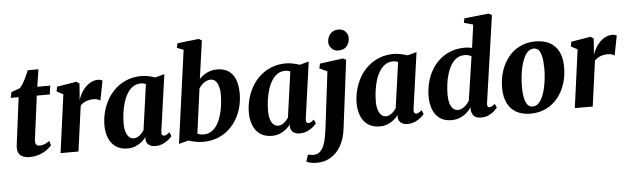

<svg xmlns="http://www.w3.org/2000/svg" viewBox="-59 -1051 5048 1543"><g transform="rotate(-5 2465.0 -280.0)"><path d="M207.5 -186.5Q205.5 -169 203.5 -155.5Q201.5 -142 200.2 -131.5Q199 -121 199 -111.5Q199 -93.5 208 -84.2Q217 -75 233.5 -75Q256 -75 275.5 -83Q295 -91 312.5 -106L324.5 -69Q310 -52 285 -33.5Q260 -15 224.2 -2.5Q188.5 10 140.5 10Q103 10 75.5 -9.2Q48 -28.5 48.5 -75.5Q48.5 -79 49 -85Q49.5 -91 51 -102.8Q52.5 -114.5 55 -134.2Q57.5 -154 61.5 -185L99 -477H35L45 -523L113 -547Q127 -559.5 141.2 -583.5Q155.5 -607.5 168.5 -635.2Q181.5 -663 191 -686.5H277L255.5 -547.5H360L350 -477H245.5Z M395.5 0 459 -468.5 407 -496 414 -534 571 -560 595.5 -544 589 -453.5 585 -411.5Q594 -439 609 -465.8Q624 -492.5 645 -513.8Q666 -535 692 -547.8Q718 -560.5 748 -560.5Q760.5 -560.5 769.5 -557.2Q778.5 -554 782 -551L751 -392.5Q747.5 -396.5 733.2 -402.5Q719 -408.5 696.5 -408.5Q680.5 -408.5 665 -405.5Q649.5 -402.5 635.5 -397.2Q621.5 -392 610 -384Q598.5 -376 590 -366L540 0Z M1217.5 -104Q1215 -83.5 1220.5 -75.2Q1226 -67 1236.5 -67Q1244.5 -67 1254.8 -72Q1265 -77 1281 -90.5L1295 -59Q1288.5 -49.5 1269.8 -33Q1251 -16.5 1222.8 -3.2Q1194.5 10 1158.5 10Q1126 10 1106 -6.2Q1086 -22.5 1084.5 -52.5L1086.5 -69Q1071.5 -49.5 1049.5 -31.2Q1027.5 -13 999 -1.5Q970.5 10 935 10Q878.5 10 840.8 -16.5Q803 -43 784.5 -88.8Q766 -134.5 766 -191Q766 -246.5 780.2 -300.2Q794.5 -354 821.8 -401Q849 -448 889.2 -483.8Q929.5 -519.5 981.8 -540Q1034 -560.5 1097 -560.5Q1125 -560.5 1155.5 -553.8Q1186 -547 1207.5 -539.5L1281.5 -559.5ZM1127 -492.5Q1118.5 -497 1108.2 -499.2Q1098 -501.5 1086.5 -501.5Q1050 -501.5 1022.8 -482.8Q995.5 -464 976 -432Q956.5 -400 944.5 -360Q932.5 -320 926.8 -277Q921 -234 921 -193.5Q921 -152 930 -124Q939 -96 955.2 -81.5Q971.5 -67 993 -67Q1005.5 -67 1017 -71.8Q1028.5 -76.5 1039 -84.5Q1049.5 -92.5 1058.8 -103Q1068 -113.5 1075.5 -124.5Z M1562.5 -495.5Q1578 -513 1599.8 -527.8Q1621.5 -542.5 1648.5 -551.5Q1675.5 -560.5 1706.5 -560.5Q1761 -560.5 1797.8 -536Q1834.5 -511.5 1853 -465Q1871.5 -418.5 1871.5 -352Q1871.5 -294.5 1857.2 -240.8Q1843 -187 1815.2 -141.5Q1787.5 -96 1747.8 -61.8Q1708 -27.5 1656.5 -8.8Q1605 10 1543.5 10Q1513.5 10 1481.5 3.2Q1449.5 -3.5 1427 -11L1350 9.5L1453 -741L1400.5 -761L1409 -797.5L1581.5 -817L1605.5 -803ZM1504.5 -60Q1514.5 -54.5 1527 -51.8Q1539.5 -49 1555 -49Q1590.5 -49 1617.5 -66.8Q1644.5 -84.5 1663.8 -115Q1683 -145.5 1695.2 -185Q1707.5 -224.5 1713.5 -268.2Q1719.5 -312 1719.5 -355.5Q1719.5 -409.5 1701.8 -446.2Q1684 -483 1647 -483Q1627.5 -483 1609.5 -473.8Q1591.5 -464.5 1577 -450.2Q1562.5 -436 1553 -420.5Z M2382.5 -104Q2380 -83.5 2385.5 -75.2Q2391 -67 2401.5 -67Q2409.5 -67 2419.8 -72Q2430 -77 2446 -90.5L2460 -59Q2453.5 -49.5 2434.8 -33Q2416 -16.5 2387.8 -3.2Q2359.5 10 2323.5 10Q2291 10 2271 -6.2Q2251 -22.5 2249.5 -52.5L2251.5 -69Q2236.5 -49.5 2214.5 -31.2Q2192.5 -13 2164 -1.5Q2135.5 10 2100 10Q2043.5 10 2005.8 -16.5Q1968 -43 1949.5 -88.8Q1931 -134.5 1931 -191Q1931 -246.5 1945.2 -300.2Q1959.5 -354 1986.8 -401Q2014 -448 2054.2 -483.8Q2094.5 -519.5 2146.8 -540Q2199 -560.5 2262 -560.5Q2290 -560.5 2320.5 -553.8Q2351 -547 2372.5 -539.5L2446.5 -559.5ZM2292 -492.5Q2283.5 -497 2273.2 -499.2Q2263 -501.5 2251.5 -501.5Q2215 -501.5 2187.8 -482.8Q2160.5 -464 2141 -432Q2121.5 -400 2109.5 -360Q2097.5 -320 2091.8 -277Q2086 -234 2086 -193.5Q2086 -152 2095 -124Q2104 -96 2120.2 -81.5Q2136.5 -67 2158 -67Q2170.5 -67 2182 -71.8Q2193.5 -76.5 2204 -84.5Q2214.5 -92.5 2223.8 -103Q2233 -113.5 2240.5 -124.5Z M2678 4.5Q2667.5 86.5 2634.5 142.8Q2601.5 199 2552 228Q2502.5 257 2444.5 257Q2416.5 257 2392 252.5Q2367.5 248 2357 239L2375.5 185Q2383 187.5 2396 189.5Q2409 191.5 2419 191.5Q2449 191.5 2469 175Q2489 158.5 2501.8 129.2Q2514.5 100 2522 60.8Q2529.5 21.5 2535 -24L2589 -467.5L2526.5 -496.5L2535 -534.5L2721 -560L2747 -547.5ZM2690 -626.5Q2658.5 -626.5 2636.5 -650Q2614.5 -673.5 2616 -703Q2617.5 -741.5 2641 -768Q2664.5 -794.5 2706 -794.5Q2742.5 -794.5 2763 -771.5Q2783.5 -748.5 2783 -720.5Q2782.5 -681.5 2759.8 -654Q2737 -626.5 2690 -626.5Z M3252 -104Q3249.5 -83.5 3255 -75.2Q3260.5 -67 3271 -67Q3279 -67 3289.2 -72Q3299.5 -77 3315.5 -90.5L3329.5 -59Q3323 -49.5 3304.2 -33Q3285.5 -16.5 3257.2 -3.2Q3229 10 3193 10Q3160.5 10 3140.5 -6.2Q3120.5 -22.5 3119 -52.5L3121 -69Q3106 -49.5 3084 -31.2Q3062 -13 3033.5 -1.5Q3005 10 2969.5 10Q2913 10 2875.2 -16.5Q2837.5 -43 2819 -88.8Q2800.5 -134.5 2800.5 -191Q2800.5 -246.5 2814.8 -300.2Q2829 -354 2856.2 -401Q2883.5 -448 2923.8 -483.8Q2964 -519.5 3016.2 -540Q3068.5 -560.5 3131.5 -560.5Q3159.5 -560.5 3190 -553.8Q3220.5 -547 3242 -539.5L3316 -559.5ZM3161.5 -492.5Q3153 -497 3142.8 -499.2Q3132.5 -501.5 3121 -501.5Q3084.5 -501.5 3057.2 -482.8Q3030 -464 3010.5 -432Q2991 -400 2979 -360Q2967 -320 2961.2 -277Q2955.5 -234 2955.5 -193.5Q2955.5 -152 2964.5 -124Q2973.5 -96 2989.8 -81.5Q3006 -67 3027.5 -67Q3040 -67 3051.5 -71.8Q3063 -76.5 3073.5 -84.5Q3084 -92.5 3093.2 -103Q3102.5 -113.5 3110 -124.5Z M3845 -104Q3842.5 -86 3846.2 -76.5Q3850 -67 3861 -67Q3869 -67 3879.5 -71.8Q3890 -76.5 3906.5 -90L3920 -58.5Q3913.5 -50 3896 -33.5Q3878.5 -17 3851.2 -3.5Q3824 10 3787 10Q3748 10 3729.8 -9Q3711.5 -28 3709 -62L3709.5 -79.5Q3696 -58.5 3673.5 -37.8Q3651 -17 3619.5 -3.5Q3588 10 3547.5 10Q3490.5 10 3453.5 -17.5Q3416.5 -45 3399 -91.2Q3381.5 -137.5 3381.5 -194Q3381.5 -248.5 3394.2 -302Q3407 -355.5 3433 -402Q3459 -448.5 3498 -484.2Q3537 -520 3589.5 -540.5Q3642 -561 3708.5 -561Q3721.5 -561 3736 -559Q3750.5 -557 3763.5 -554L3789 -740L3715 -760.5L3723 -796L3920 -817L3945.5 -803ZM3753.5 -488Q3742.5 -494 3728.5 -497.8Q3714.5 -501.5 3698.5 -501.5Q3661 -501.5 3633.2 -482.5Q3605.5 -463.5 3586.8 -431.2Q3568 -399 3556.2 -359.2Q3544.5 -319.5 3539.5 -277Q3534.5 -234.5 3534.5 -195.5Q3534.5 -155.5 3543.2 -126.8Q3552 -98 3568.5 -82.5Q3585 -67 3606.5 -67Q3626.5 -67 3644.2 -77Q3662 -87 3676.8 -102.5Q3691.5 -118 3700.5 -133.5Z M4274.5 -561.5Q4343 -561.5 4390.2 -535.8Q4437.5 -510 4462.2 -460.2Q4487 -410.5 4487 -338.5Q4487.5 -267.5 4467.5 -203.8Q4447.5 -140 4408.5 -91.2Q4369.5 -42.5 4313.5 -14.5Q4257.5 13.5 4186 13.5Q4119 13.5 4072.2 -12.8Q4025.5 -39 4001 -88.8Q3976.5 -138.5 3976 -210Q3975.5 -282 3995.8 -345.8Q4016 -409.5 4054.5 -458Q4093 -506.5 4148.8 -534Q4204.5 -561.5 4274.5 -561.5ZM4256.5 -505.5Q4230 -505.5 4210 -486.8Q4190 -468 4175.8 -436.5Q4161.5 -405 4152.5 -366.2Q4143.5 -327.5 4139.5 -286.8Q4135.5 -246 4135.5 -209Q4136 -147 4145 -110.5Q4154 -74 4170 -58Q4186 -42 4207.5 -42Q4234 -42 4253.8 -60.8Q4273.5 -79.5 4287.8 -111Q4302 -142.5 4310.8 -181.5Q4319.5 -220.5 4323.8 -261.5Q4328 -302.5 4327.5 -340Q4327 -402.5 4318.2 -438.8Q4309.5 -475 4294 -490.2Q4278.5 -505.5 4256.5 -505.5Z M4544 0 4607.5 -468.5 4555.5 -496 4562.5 -534 4719.5 -560 4744 -544 4737.5 -453.5 4733.5 -411.5Q4742.5 -439 4757.5 -465.8Q4772.5 -492.5 4793.5 -513.8Q4814.5 -535 4840.5 -547.8Q4866.5 -560.5 4896.5 -560.5Q4909 -560.5 4918 -557.2Q4927 -554 4930.5 -551L4899.5 -392.5Q4896 -396.5 4881.8 -402.5Q4867.5 -408.5 4845 -408.5Q4829 -408.5 4813.5 -405.5Q4798 -402.5 4784 -397.2Q4770 -392 4758.5 -384Q4747 -376 4738.5 -366L4688.5 0Z"/></g></svg>

Font: Merriweather 36pt ExtraBold
Style: Italic
Weight: 800
Italic angle: -7.8°
Version: Version 2.101